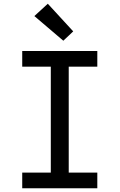

<svg xmlns="http://www.w3.org/2000/svg" viewBox="-20 -1008 640 1028"><path d="M99 0V-84H252V-651H99V-735H501V-651H348V-84H501V0ZM319 -790 164 -922 236 -988 372 -840Z"/></svg>

Font: Iosevka Curly Slab MdEx
Style: Regular
Weight: 500
Width: 7
Monospace: yes
Designer: Belleve Invis
Foundry: Belleve Invis
Version: Version 11.1.0; ttfautohint (v1.8.3)